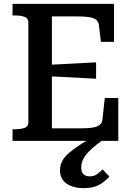

<svg xmlns="http://www.w3.org/2000/svg" viewBox="-20 -730 688 995"><path d="M593 -222V0H45V-60H55Q86 -60 106.5 -67Q127 -74 127 -96V-614Q127 -636 106.5 -643Q86 -650 55 -650H45V-710H571V-513H503L493 -597Q491 -617 479 -627Q467 -637 443 -641Q419 -645 381 -645H249V-65H396Q425 -65 446.5 -67Q468 -69 482 -74.5Q496 -80 503 -89Q510 -98 511 -112L523 -222ZM227 -394Q269 -396 311 -398Q353 -400 395 -402.5Q437 -405 478 -407V-322Q437 -324 395 -326.5Q353 -329 311.5 -331Q270 -333 227 -335ZM490 -37 518 -8Q482 17 459 37.5Q436 58 423.5 75Q411 92 406 107Q401 122 401 138Q401 161 412.5 172.5Q424 184 445 184Q468 184 484.5 171.5Q501 159 512 148L547 185Q524 211 493.5 228Q463 245 413 245Q359 245 325 221.5Q291 198 291 153Q291 127 302 105.5Q313 84 337 63Q361 42 399 17.5Q437 -7 490 -37Z"/></svg>

Font: Roboto Serif SemiCondensed Medium
Style: Regular
Weight: 500
Width: 4
Designer: Greg Gazdowicz
Foundry: Commercial Type
Version: Version 1.007